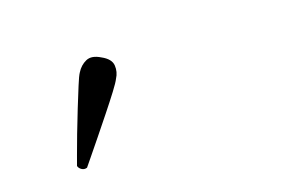

<svg xmlns="http://www.w3.org/2000/svg" viewBox="-46 -891 727 456"><g transform="rotate(-15 317.0 -663.0)"><path d="M122 -539Q115 -536 108.5 -539.5Q102 -543 100 -549Q101 -553 106.5 -573.5Q112 -594 120 -622.5Q128 -651 137 -680.5Q146 -710 153 -732.5Q160 -755 164 -762Q172 -778 186.5 -786Q201 -794 223 -783Q246 -773 248.5 -756.5Q251 -740 243 -725Q240 -717 227.5 -697Q215 -677 198 -651.5Q181 -626 164.5 -601.5Q148 -577 136 -559.5Q124 -542 122 -539Z"/></g></svg>

Font: Zen Old Mincho SemiBold
Style: Regular
Weight: 600
Version: Version 1.500